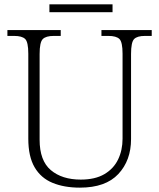

<svg xmlns="http://www.w3.org/2000/svg" viewBox="-20 -852 732 882"><path d="M347 10Q275 10 221.5 -12Q168 -34 139 -83.5Q110 -133 110 -215V-605Q110 -659 95.5 -673Q81 -687 45 -687H14V-714H259V-687H227Q191 -687 176.5 -672.5Q162 -658 162 -604V-210Q162 -114 213.5 -70.5Q265 -27 351 -27Q417 -27 459.5 -52Q502 -77 522.5 -119.5Q543 -162 543 -215V-605Q543 -659 528.5 -673Q514 -687 478 -687H446V-714H677V-687H646Q610 -687 596 -672.5Q582 -658 582 -604V-213Q582 -115 523.5 -52.5Q465 10 347 10ZM207 -796V-832H497V-796Z"/></svg>

Font: Noto Serif Tibetan ExtraLight
Style: Regular
Weight: 200
Designer: Monotype Design Team
Foundry: Monotype Imaging Inc.
Version: Version 2.103; ttfautohint (v1.8.4.7-5d5b)